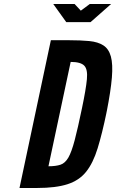

<svg xmlns="http://www.w3.org/2000/svg" viewBox="-20 -935 578 955"><path d="M77 0H164.5Q258 0 316 -18.8Q374 -37.5 408.5 -80.8Q443 -124 465.5 -197Q488 -270 510.5 -378.5Q531 -482.5 536.5 -549.2Q542 -616 531.5 -654Q521 -692 494.2 -709.2Q467.5 -726.5 424.2 -730.8Q381 -735 321 -735H233ZM221 -108 331.5 -627Q381 -627 399 -608.5Q417 -590 412.2 -540.5Q407.5 -491 388 -398Q367 -296.5 351.5 -237.8Q336 -179 320 -151.2Q304 -123.5 281 -115.8Q258 -108 221 -108ZM381 -364 387.5 -395.5Q386 -388 384.2 -380Q382.5 -372 381 -364ZM513 -391.5Q511.5 -384.5 510.5 -378.5Q509 -373 508 -367ZM309.5 -825H430.5L532.5 -915H426.5L382 -882L351 -915H245Z"/></svg>

Font: League Gothic SemiExpanded Italic
Style: Regular
Weight: 400
Width: 6
Designer: The League of Moveable Type
Version: Version 1.600; ttfautohint (v1.8.3)